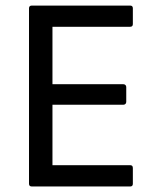

<svg xmlns="http://www.w3.org/2000/svg" viewBox="-20 -675 573 695"><path d="M95.2 0Q85 0 85 -9.8V-645Q85 -654.8 95.2 -654.8H451.2Q460.9 -654.8 460.9 -645V-587.9Q460.9 -578.1 451.2 -578.1H169.9V-370.1H426.8Q431.2 -370.1 434.1 -367.2Q437 -364.3 437 -359.9V-306.2Q437 -301.8 434.1 -298.8Q431.2 -295.9 426.8 -295.9H169.9V-77.1H451.2Q460.9 -77.1 460.9 -66.9V-9.8Q460.9 0 451.2 0Z"/></svg>

Font: Sofia Sans
Style: Regular
Weight: 400
Designer: Botio Nikoltchev, Ani Petrova
Foundry: lettersoup
Version: Version 4.100